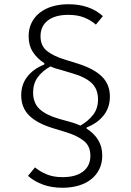

<svg xmlns="http://www.w3.org/2000/svg" viewBox="-20 -730 618 905"><path d="M442 -261Q442 -310 412 -338.5Q382 -367 319 -385L255 -404Q245 -406 236 -409.5Q227 -413 218 -417Q180 -396 158 -366Q136 -336 136 -294Q136 -245 166 -216.5Q196 -188 258 -170L322 -152Q332 -149 341 -145.5Q350 -142 359 -138Q397 -160 419.5 -189.5Q442 -219 442 -261ZM462 3Q462 39 448 67.5Q434 96 409 115.5Q384 135 349.5 145Q315 155 274 155Q224 155 183.5 140.5Q143 126 112 99L145 59Q169 79 200.5 92Q232 105 275 105Q337 105 371.5 78.5Q406 52 406 4Q406 -42 374.5 -66.5Q343 -91 294 -106L229 -126Q154 -149 117 -186Q80 -223 80 -281Q80 -332 109 -369Q138 -406 189 -426V-432Q155 -454 135 -485Q115 -516 115 -559Q115 -595 129 -623Q143 -651 168 -670.5Q193 -690 227.5 -700Q262 -710 303 -710Q403 -710 465 -654L432 -614Q408 -635 376.5 -647.5Q345 -660 302 -660Q240 -660 205.5 -633.5Q171 -607 171 -559Q171 -513 202.5 -489Q234 -465 283 -450L347 -430Q423 -406 460.5 -369Q498 -332 498 -275Q498 -223 468.5 -186Q439 -149 388 -129V-124Q423 -102 442.5 -70.5Q462 -39 462 3Z"/></svg>

Font: IBM Plex Sans Arabic Light
Style: Regular
Weight: 300
Designer: Mike Abbink, Paul van der Laan, Pieter van Rosmalen, Wael Morcos, Khajak Apelian
Foundry: Bold Monday
Version: Version 1.2